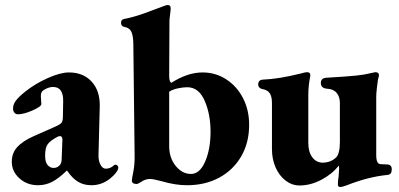

<svg xmlns="http://www.w3.org/2000/svg" viewBox="-20 -725 1591 766"><path d="M27 -80Q27 -114 48.5 -138Q70 -162 115 -182L201 -220Q221 -229 226 -236Q231 -243 231 -263L232 -318Q234 -378 192 -378Q180 -378 167 -372.5Q154 -367 148 -360Q143 -354 143 -341Q143 -334 144 -325.5Q145 -317 145 -310Q145 -300 110 -284.5Q75 -269 51 -269Q43 -269 37.5 -275.5Q32 -282 32 -292Q32 -308 43 -323Q54 -338 80 -359Q120 -391 170.5 -413.5Q221 -436 255 -436Q312 -436 345.5 -399.5Q379 -363 378 -302L373 -108Q372 -85 380.5 -68.5Q389 -52 402 -52Q420 -52 434 -65Q437 -68 440 -68Q445 -68 448.5 -64.5Q452 -61 452 -56Q452 -44 432 -24Q394 14 345 14Q314 14 291 0Q268 -14 248 -44H246Q213 -12 187 1Q161 14 132 14Q88 14 57.5 -13.5Q27 -41 27 -80ZM220 -68Q226 -76 226 -91L229 -168Q229 -182 219 -182Q215 -182 209 -179Q181 -164 170.5 -150Q160 -136 160 -104Q160 -78 170 -66.5Q180 -55 194 -55Q210 -55 220 -68Z M625 -2Q591 -11 579 -11Q559 -11 541 2Q530 9 525 9Q516 9 511 5.5Q506 2 506 -4Q506 -11 512 -40.5Q518 -70 517 -110L512 -546Q512 -578 505 -596Q498 -614 475 -618Q463 -620 463 -634Q463 -647 474 -649Q517 -657 572.5 -678Q628 -699 634 -701Q644 -705 649 -705Q661 -705 661 -692Q661 -684 658.5 -666.5Q656 -649 656 -638L655 -422Q655 -410 657.5 -402.5Q660 -395 664 -395Q729 -436 788 -436Q840 -436 882.5 -408.5Q925 -381 949.5 -333.5Q974 -286 974 -227Q974 -156 942.5 -101.5Q911 -47 855 -16.5Q799 14 726 14Q679 14 625 -2ZM820 -200Q820 -269 796.5 -323Q773 -377 727 -377Q711 -377 689.5 -372.5Q668 -368 655 -359V-142Q655 -95 681 -63Q707 -31 742 -31Q777 -31 798.5 -80.5Q820 -130 820 -200Z M1328 11Q1328 -4 1331 -22L1333 -52Q1333 -62 1331 -64Q1306 -31 1262.5 -8Q1219 15 1175 15Q1145 15 1119.5 -4.5Q1094 -24 1079.5 -57Q1065 -90 1065 -130V-314Q1065 -339 1056.5 -352.5Q1048 -366 1026 -370Q1019 -371 1014.5 -376Q1010 -381 1010 -389Q1010 -396 1014 -401Q1018 -406 1025 -407Q1065 -409 1100.5 -415Q1136 -421 1181 -432Q1198 -437 1205 -437Q1219 -437 1218 -423Q1210 -382 1210 -346V-155Q1210 -119 1225.5 -98Q1241 -77 1266 -76Q1300 -76 1322 -98Q1328 -104 1332 -119.5Q1336 -135 1336 -158V-314Q1336 -339 1323 -354.5Q1310 -370 1285 -371Q1260 -373 1260 -394Q1260 -405 1267 -410Q1274 -415 1285 -415Q1368 -420 1401.5 -423.5Q1435 -427 1463 -434Q1475 -437 1477 -437Q1492 -437 1492 -425Q1492 -422 1488 -408Q1486 -396 1483.5 -373.5Q1481 -351 1481 -338V-106Q1481 -70 1499 -70L1523 -69Q1533 -69 1538 -64Q1543 -59 1543 -50Q1543 -39 1539 -33.5Q1535 -28 1525 -27Q1451 -20 1364 14Q1346 21 1337 21Q1328 21 1328 11Z"/></svg>

Font: EB Garamond ExtraBold
Style: Regular
Weight: 800
Designer: Georg Duffner and Octavio Pardo
Foundry: Georg Duffner
Version: Version 1.000